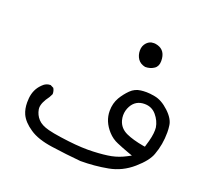

<svg xmlns="http://www.w3.org/2000/svg" viewBox="-101 -504 810 775"><g transform="rotate(20 304.0 -116.5)"><path d="M486.8 -333Q486.8 -378.4 450.2 -388.7Q441.4 -391.1 435.3 -391.1Q429.2 -391.1 424.3 -390.1Q413.6 -387.7 404.3 -378.4Q391.1 -364.7 391.1 -344.2Q391.1 -324.2 401.4 -308.6Q412.1 -293 433.6 -288.6Q455.6 -288.6 471.7 -299.8Q486.8 -310.1 486.8 -333ZM417 -75.2Q417 -95.7 427.2 -114.7Q445.3 -147.5 483.4 -147.5Q514.6 -147.5 534.2 -124.3Q553.7 -101.1 558.1 -73.7Q558.6 -68.4 558.6 -62Q558.6 -35.6 544.9 7.3L543 14.2L535.6 13.2Q488.8 4.9 460 -8.3Q428.7 -22.5 419.9 -53.7Q417 -64.5 417 -75.2ZM100.1 -89.4Q81.1 -89.4 67.4 -75.2L64.5 -72.3Q40 -47.9 36.1 -10.3Q35.2 -1 35.2 8.3Q35.2 36.6 44.9 58.1Q58.1 86.4 93.3 109.9Q127.9 133.8 190.9 142.8Q253.9 151.9 317.9 157.7Q378.4 157.7 435.5 147Q491.2 136.7 535.6 98.1Q580.1 59.6 591.3 27.3Q608.4 -18.6 608.4 -70.3Q608.4 -85.9 606.4 -99.1Q603.5 -127 572.3 -156.2Q541 -185.5 509.8 -190.9Q489.3 -194.8 474.6 -194.8Q460 -194.8 450.2 -193.4Q424.8 -190.4 406.7 -172.4Q387.7 -153.3 375 -131.8Q359.9 -106 359.9 -73.2Q359.9 -28.3 394 9.3Q412.1 29.3 436 39.1Q460.9 49.8 488.3 59.6L505.9 65.9L489.3 74.7Q460.9 89.8 429.7 96.2Q399.4 102.1 353.5 104Q343.3 104.5 330.6 104.5Q280.3 104.5 210.4 94.2Q176.8 89.4 156.2 84Q123.5 75.7 108.2 58.8Q92.8 42 88.9 19Q88.4 16.1 88.4 12.7Q88.4 -9.8 112.8 -42.5L120.6 -57.6Q120.6 -58.6 120.6 -59.1Q120.6 -71.8 114.3 -82.5L100.6 -89.4Q100.1 -89.4 100.1 -89.4Z"/></g></svg>

Font: NaikaiFont
Style: Light
Weight: 300
Version: Version 1.89